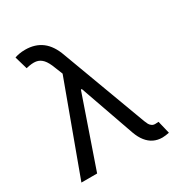

<svg xmlns="http://www.w3.org/2000/svg" viewBox="-171 -835 899 961"><g transform="rotate(-30 278.0 -354.5)"><path d="M372.1 -88.9 246.1 -447.3 220.7 -508.8 199.2 -562.5Q185.5 -599.6 169.4 -617.2Q153.3 -634.8 131.3 -638.2Q109.4 -641.6 74.2 -632.8L52.7 -707Q62.5 -710.9 78.6 -713.9Q94.7 -716.8 113.3 -716.8Q170.9 -716.8 210 -687Q249 -657.2 270.5 -595.7L451.2 -109.4Q456.1 -96.7 460.4 -88.9Q464.8 -81.1 472.7 -75.2Q480.5 -69.3 492.2 -69.3Q502 -70.3 511.7 -70.3L529.3 2.9Q519.5 4.9 509.3 6.3Q499 7.8 490.2 7.8Q462.9 7.8 440.4 -2.9Q418 -13.7 400.9 -35.2Q383.8 -56.6 372.1 -88.9ZM232.4 -562.5 267.6 -404.3H255.9L116.2 0H25.4Z"/></g></svg>

Font: Pretendard GOV Variable
Style: Regular
Weight: 400
Designer: Base glyphs from Inter by Rasmus Andersson; Hangul glyphs from Noto Sans CJK(Source Han Sans) by Jang Soo-young and Kang
Foundry: Kil Hyung-jin
Version: Version 1.307;Glyphs 3.2 (3192)